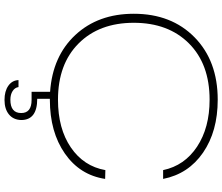

<svg xmlns="http://www.w3.org/2000/svg" viewBox="-87 -689 985 851"><g transform="rotate(90 405.5 -263.5)"><path d="M422 8H418V64Q512 64 512 135Q511 170 487 189.5Q463 209 423 209Q384 209 360 192Q336 175 335 147H366Q368 163 383.5 173Q399 183 422 183Q481 183 481 135Q481 89 423 89H387V7Q229 -4 135 -105Q41 -206 41 -364Q41 -531 145.5 -633.5Q250 -736 422 -736Q562 -736 656.5 -671Q751 -606 773 -494H734Q714 -589 630 -644.5Q546 -700 422 -700Q264 -700 172.5 -608.5Q81 -517 81 -364Q81 -211 172.5 -119.5Q264 -28 422 -28Q550 -28 633.5 -85Q717 -142 734 -238L773 -237Q756 -125 660.5 -58.5Q565 8 422 8Z"/></g></svg>

Font: Mona Sans Expanded ExtraLight
Style: Regular
Weight: 200
Width: 7
Designer: Deni Anggara
Foundry: GitHub
Version: Version 1.001;gftools[0.9.33]